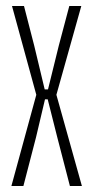

<svg xmlns="http://www.w3.org/2000/svg" viewBox="-20 -620 311 640"><path d="M18 0 101 -304 20 -600H60L94 -468L129 -322H140L176 -468L211 -600H251L168 -304L253 0H213L171 -162L139 -289H130L100 -162L58 0Z"/></svg>

Font: Big Shoulders Text Thin Thin
Style: Regular
Weight: 250
Version: Version 2.002